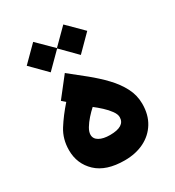

<svg xmlns="http://www.w3.org/2000/svg" viewBox="-171 -810 832 911"><g transform="rotate(-30 245.5 -354.5)"><path d="M143.1 -381.3 123.5 -398.4 205.6 -503.4Q249.5 -468.8 293 -433.6Q336.4 -398.4 372.3 -360.8Q408.2 -323.2 429.7 -281.7Q451.2 -240.2 451.2 -193.4Q451.2 -133.8 424.8 -90.8Q398.4 -47.9 352.1 -24.9Q305.7 -2 245.6 -2Q144.5 -2 92 -51.5Q39.6 -101.1 39.6 -175.8Q39.6 -236.8 69.6 -284.4Q99.6 -332 143.1 -381.3ZM326.7 -192.4Q326.7 -208 312.7 -227.3Q298.8 -246.6 278.6 -265.1Q258.3 -283.7 239.7 -297.9Q222.7 -282.7 205.3 -263.2Q188 -243.7 176.3 -224.1Q164.6 -204.6 164.6 -188.5Q164.6 -166 186.3 -153.6Q208 -141.1 245.1 -141.1Q326.7 -141.1 326.7 -192.4ZM149.4 -706.5 232.4 -624.5 314.5 -706.5 397.9 -623.5 314.5 -539.6 232.4 -622.6 149.4 -539.6 66.4 -623.5Z"/></g></svg>

Font: Vazirmatn UI NL ExtraBold
Style: Regular
Weight: 800
Designer: Saber Rastikerdar
Foundry: Saber Rastikerdar
Version: Version 33.003